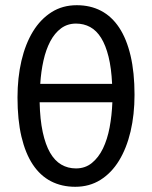

<svg xmlns="http://www.w3.org/2000/svg" viewBox="-20 -716 590 745"><path d="M502 -348.1C502 -406.1 496.8 -456.8 486.6 -500.2C476.3 -543.7 461.6 -579.9 442.4 -608.9C423.2 -637.9 399.7 -659.6 372.1 -674.1C344.4 -688.6 313 -695.8 277.8 -695.8C241 -695.8 208.4 -686.8 179.9 -668.7C151.4 -650.6 127.4 -625.7 107.9 -593.8C88.4 -561.8 73.5 -524 63.2 -480.2C53 -436.4 47.9 -389 47.9 -337.9C47.9 -279.9 53 -229.2 63.2 -185.8C73.5 -142.3 88.2 -106.2 107.4 -77.4C126.6 -48.6 150.1 -27 177.7 -12.7C205.4 1.6 236.8 8.8 272 8.8C308.8 8.8 341.4 -0.2 369.9 -18.1C398.4 -36 422.4 -60.9 441.9 -92.8C461.4 -124.7 476.3 -162.4 486.6 -205.8C496.8 -249.3 502 -296.7 502 -348.1ZM415 -390.6H136.2C138.2 -422.5 142.3 -452.6 148.7 -481C155 -509.3 163.8 -534.1 175 -555.4C186.3 -576.7 200.2 -593.6 216.8 -606C233.4 -618.3 252.8 -624.5 274.9 -624.5C295.1 -624.5 313.4 -620 329.8 -611.1C346.3 -602.1 360.4 -588.1 372.3 -569.1C384.2 -550 393.8 -525.8 401.1 -496.3C408.4 -466.9 413.1 -431.6 415 -390.6ZM133.8 -319.3H416C414.7 -285.2 411.1 -252.5 405.3 -221.4C399.4 -190.3 390.8 -163.1 379.4 -139.6C368 -116.2 353.7 -97.5 336.4 -83.5C319.2 -69.5 298.7 -62.5 274.9 -62.5C253.7 -62.5 234.7 -67.5 217.8 -77.4C200.8 -87.3 186.4 -102.7 174.3 -123.5C162.3 -144.4 152.8 -171 145.8 -203.4C138.8 -235.8 134.8 -274.4 133.8 -319.3Z"/></svg>

Font: CodeNewRoman Nerd Font Mono
Style: Regular
Weight: 400
Monospace: yes
Designer: Sam Radian
Foundry: Code New Roman
Version: Version 2.00 November 29, 2014;Nerd Fonts 3.2.1